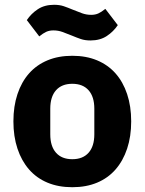

<svg xmlns="http://www.w3.org/2000/svg" viewBox="-20 -770 604 802"><path d="M282 12Q224 12 178.5 -7Q133 -26 101.5 -62Q70 -98 53 -149Q36 -200 36 -263Q36 -326 53 -377Q70 -428 101.5 -463.5Q133 -499 178.5 -518Q224 -537 282 -537Q340 -537 385.5 -518Q431 -499 462.5 -463.5Q494 -428 511 -377Q528 -326 528 -263Q528 -200 511 -149Q494 -98 462.5 -62Q431 -26 385.5 -7Q340 12 282 12ZM282 -105Q326 -105 350 -132Q374 -159 374 -209V-316Q374 -366 350 -393Q326 -420 282 -420Q238 -420 214 -393Q190 -366 190 -316V-209Q190 -159 214 -132Q238 -105 282 -105ZM358 -601Q335 -601 317.5 -607Q300 -613 281 -621Q259 -630 241 -636.5Q223 -643 203 -643Q186 -643 173 -637Q160 -631 144 -618L92 -686Q110 -713 138 -731.5Q166 -750 206 -750Q229 -750 246.5 -744Q264 -738 283 -730Q305 -721 323 -714.5Q341 -708 361 -708Q378 -708 391 -714Q404 -720 420 -733L472 -665Q454 -638 426 -619.5Q398 -601 358 -601Z"/></svg>

Font: IBM Plex Thai
Style: Bold
Weight: 700
Designer: Mike Abbink, Paul van der Laan, Pieter van Rosmalen, Ben Mitchell, Mark Frömberg
Foundry: Bold Monday
Version: Version 1.0